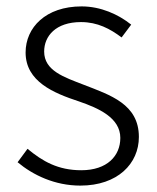

<svg xmlns="http://www.w3.org/2000/svg" viewBox="-20 -567 492 600"><path d="M231 13C348 13 414 -56 414 -139C414 -242 324 -270 242 -302C180 -326 118 -346 118 -406C118 -454 154 -498 233 -498C285 -498 324 -477 360 -450L390 -490C350 -522 295 -547 235 -547C123 -547 60 -481 60 -403C60 -312 148 -276 227 -250C288 -229 356 -199 356 -136C356 -80 315 -35 234 -35C161 -35 113 -63 66 -102L35 -60C83 -20 151 13 231 13Z"/></svg>

Font: Spoqa Han Sans Neo Light
Style: Regular
Weight: 300
Designer: [Spoqa Han Sans Neo] Dong-huui Kim ___ Younghwa Kang ___ Yujin Lee ___ [Noto Sans] Ryoko NISHIZUKA ____ (kana & ideograp
Foundry: Spoqa (http://www.spoqa-han-sans.com)
Version: Version 1.100;hotconv 1.0.109;makeotfexe 2.5.65596